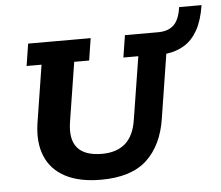

<svg xmlns="http://www.w3.org/2000/svg" viewBox="-50 -736 923 802"><g transform="rotate(-5 411.5 -335.0)"><path d="M342.1 10Q251.2 10 192.4 -21.3Q133.6 -52.6 109.7 -110.7Q85.8 -168.8 97.8 -248.6L136 -490.4H73.4L87.9 -583H350.1L335.6 -490.4H273L234.1 -244.8Q221.8 -170.5 252.4 -133.9Q282.9 -97.4 355.7 -97.4Q417.2 -97.4 453.4 -129.1Q489.7 -160.7 499.9 -227.3L541.8 -490.4H479.2L493.8 -583H633.7Q674.5 -583 698.2 -604.9Q722 -626.7 729.5 -680H823.5Q813.7 -616.6 791.2 -576.6Q768.6 -536.5 735.4 -516.2Q702.2 -495.9 659.2 -490.4L617 -222.8Q600 -111.6 534.6 -50.8Q469.2 10 342.1 10Z"/></g></svg>

Font: Rokkitt SemiBold
Style: Italic
Weight: 600
Italic angle: -9°
Designer: Vernon Adams
Foundry: Vernon Adams
Version: Version 3.103